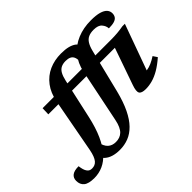

<svg xmlns="http://www.w3.org/2000/svg" viewBox="-360 -1070 1645 1645"><g transform="rotate(-45 462.0 -248.0)"><path d="M189.5 -450Q206.5 -540 251.5 -599.2Q296.5 -658.5 362.2 -687.8Q428 -717 506.5 -717Q558.5 -717 593 -708Q627.5 -699 649.5 -682.5Q671.5 -666 685 -643.5L573.5 -552Q575 -586.5 565.8 -606.5Q556.5 -626.5 537.5 -635.2Q518.5 -644 490 -644Q457 -644 434 -632.5Q411 -621 396 -594.5Q381 -568 371 -523L292 -166.5Q267.5 -55.5 232.5 22Q197.5 99.5 154.2 147.8Q111 196 61 218.2Q11 240.5 -44 240.5Q-113.5 240.5 -143 216Q-172.5 191.5 -172.5 147Q-172.5 110.5 -147 91.5Q-121.5 72.5 -69 72.5Q-65.5 98.5 -60.2 116.2Q-55 134 -45.5 147Q-35.5 160 -24.8 164.2Q-14 168.5 0 168.5Q17.5 168.5 32.5 162.2Q47.5 156 59.5 141.8Q71.5 127.5 81 103.2Q90.5 79 97.5 43ZM533.5 -470Q551.5 -556 600.8 -615.8Q650 -675.5 724 -706.2Q798 -737 889 -737Q952 -737 990 -726Q1028 -715 1045.5 -695.2Q1063 -675.5 1063 -649.5Q1063 -627 1052.5 -611Q1042 -595 1017.2 -587Q992.5 -579 950 -579Q949 -595.5 943.2 -609.2Q937.5 -623 926 -636.5Q915 -650 895.8 -656.8Q876.5 -663.5 848.5 -663.5Q811 -663.5 785.2 -651.8Q759.5 -640 742.8 -613.2Q726 -586.5 715 -542.5L617 -146Q591 -43.5 556.5 27.5Q522 98.5 479.5 142Q437 185.5 387.2 205Q337.5 224.5 281 224.5Q234 224.5 198.2 213.2Q162.5 202 137.8 178.8Q113 155.5 99 120.5L193.5 44.5Q205 102.5 232.8 127.5Q260.5 152.5 304 152.5Q328 152.5 348.5 145.5Q369 138.5 385.5 122.8Q402 107 414.2 80.2Q426.5 53.5 434.5 13.5ZM62 -425 64.5 -497H894Q935 -497 971.8 -500.2Q1008.5 -503.5 1044 -510H1074.5L905.5 -42.5L859 -93Q895 -90.5 925 -95Q955 -99.5 984.2 -112.2Q1013.5 -125 1046.5 -146.5L1072 -108Q1020.5 -63 974.5 -36.2Q928.5 -9.5 886.8 1.8Q845 13 806 13Q756 13 743 -8.8Q730 -30.5 751.5 -91L878.5 -454L911 -425Z"/></g></svg>

Font: Newsreader 9pt
Style: Bold Italic
Weight: 700
Italic angle: -17°
Designer: Hugues Gentile
Foundry: Production Type
Version: Version 1.003